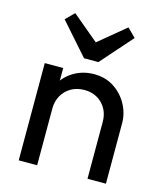

<svg xmlns="http://www.w3.org/2000/svg" viewBox="-111 -823 770 906"><g transform="rotate(15 274.0 -370.0)"><path d="M402 0V-277Q402 -331 368 -366Q334 -401 280 -401Q244 -401 216 -385Q188 -369 172 -341Q156 -313 156 -277L119 -298Q119 -352 143 -394Q167 -436 210 -460.5Q253 -485 306 -485Q361 -485 402.5 -458Q444 -431 468 -387.5Q492 -344 492 -295V0ZM66 0V-475H156V0ZM404 -740 445 -699 309 -545H239L103 -699L144 -740L304 -606L243 -607Z"/></g></svg>

Font: Outfit Thin
Style: Regular
Weight: 400
Version: Version 1.100;gftools[0.9.27]